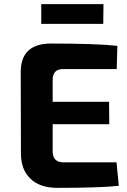

<svg xmlns="http://www.w3.org/2000/svg" viewBox="-20 -903 612 926"><path d="M179 -788V-883H479L478 -788ZM285 -570Q233 -570 234 -516V-412H506L507 -304H234V-171Q235 -120 287 -120H542L553 -7Q467 3 256 3Q171 3 125 -43Q81 -86 81 -163L80 -557Q81 -693 226 -693Q444 -693 546 -682L543 -570Z"/></svg>

Font: Taylor Sans Bold LRS
Style: Bold
Weight: 700
Italic angle: -8°
Designer: Natanael Gama
Version: Version 1.001 September 8, 2015